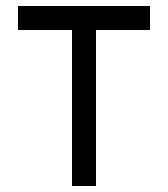

<svg xmlns="http://www.w3.org/2000/svg" viewBox="-20 -620 560 640"><path d="M40 -520H220V0H300V-520H480V-600H40Z"/></svg>

Font: Gauge
Style: Regular
Weight: 400
Designer: Daniel Pimley
Foundry: Daniel Pimley
Version: Version 1.004;PS 001.001;hotconv 1.0.56